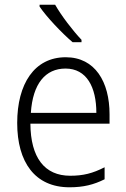

<svg xmlns="http://www.w3.org/2000/svg" viewBox="-20 -836 536 815"><path d="M214 -816H148V-808C177 -765 242 -696 288 -657H326V-667C289 -706 240 -770 214 -816ZM259 -593C126 -593 53 -480 53 -314C53 -148 128 -41 275 -41C334 -41 378 -52 424 -75V-126C373 -100 333 -90 278 -90C169 -90 110 -167 109 -311H445V-351C445 -488 384 -593 259 -593ZM258 -545C348 -545 389 -466 389 -357H111C119 -481 173 -545 258 -545Z"/></svg>

Font: Noto Sans Tamil UI SemiCondensed Light
Style: Regular
Weight: 300
Width: 4
Designer: Jelle Bosma - Monotype Design Team
Foundry: Monotype Imaging Inc.
Version: Version 2.004